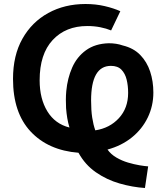

<svg xmlns="http://www.w3.org/2000/svg" viewBox="-20 -741 822 959"><path d="M523 -525Q455 -523 409.5 -490Q364 -457 340.5 -403.5Q317 -350 311 -286Q309 -264 309 -243Q309 -222 310 -201Q312 -175 316 -151Q320 -127 327 -104Q255 -122 216.5 -185Q178 -248 178 -340Q178 -471 243 -541Q308 -611 416 -611Q450 -611 480.5 -605Q511 -599 535 -589L581 -685Q548 -700 503 -710.5Q458 -721 407 -721Q303 -721 221 -676Q139 -631 92 -547.5Q45 -464 45 -347Q45 -178 133 -84Q221 10 372 22Q405 82 459 119.5Q513 157 577.5 175.5Q642 194 704 198L720 90Q704 89 677 84.5Q650 80 619.5 71Q589 62 561.5 46Q534 30 517 6Q587 -13 638.5 -54.5Q690 -96 718 -154Q746 -212 746 -279Q746 -335 730 -383.5Q714 -432 680.5 -466.5Q647 -501 593 -514Q562 -525 523 -525ZM620 -277Q620 -201 574 -151Q528 -101 456 -90Q446 -118 440.5 -154Q435 -190 435 -239Q435 -412 534 -412Q568 -412 586.5 -393Q605 -374 612.5 -343.5Q620 -313 620 -277Z"/></svg>

Font: Repo DemiBold
Style: Regular
Weight: 600
Designer: Stefan Peev
Foundry: Context Ltd
Version: Version 1.502